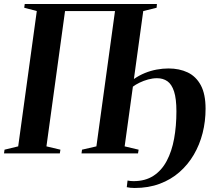

<svg xmlns="http://www.w3.org/2000/svg" viewBox="-33 -763 1080 955"><path d="M637 172Q625 172 615.5 171Q606 170 597.5 168L601.5 135Q608 136.5 616 137.2Q624 138 631 138Q689.5 138 730.2 111.5Q771 85 796.2 37.5Q821.5 -10 833 -73Q844.5 -136 844.5 -209Q844.5 -272 832.8 -308Q821 -344 799.5 -359Q778 -374 748 -374Q726.5 -374 703.8 -367.8Q681 -361.5 661 -351.8Q641 -342 628 -332L587 -35L656.5 -18.5L653.5 0H372.5L375 -18.5L446.5 -35L539 -708H290.5L198 -35L267.5 -18.5L264.5 0H-13L-10.5 -18.5L57.5 -35L150 -708L87.5 -724.5L90 -743H747.5L746 -724.5L679.5 -708L633 -370Q659 -388 687.8 -399.8Q716.5 -411.5 746.5 -417Q776.5 -422.5 805 -422.5Q859 -422.5 900.5 -402.8Q942 -383 965.8 -339Q989.5 -295 989.5 -222Q989.5 -159.5 974.8 -101.2Q960 -43 931 6.5Q902 56 859.5 93.2Q817 130.5 761.2 151.2Q705.5 172 637 172Z"/></svg>

Font: Merriweather 144pt SemiBold
Style: Italic
Weight: 600
Italic angle: -7.8°
Version: Version 2.101